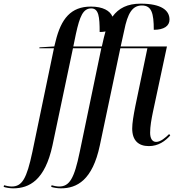

<svg xmlns="http://www.w3.org/2000/svg" viewBox="-161 -790 970 1050"><path d="M-89 240C0 240 85 195 126 5L238 -526H393L275 41C245 187 219 230 162 230C149 230 131 226 121 223L119 232C130 236 153 240 172 240C260 240 345 195 385 5L497 -526H645L579 -209C569 -158 562 -117 562 -87C562 -21 597 9 653 9C705 9 742 -18 770 -49L764 -57C744 -37 717 -14 693 -14C671 -14 660 -34 660 -64C660 -99 667 -137 675 -176L752 -536H499L518 -622C537 -718 563 -760 615 -760C668 -760 680 -718 680 -627C736 -627 766 -648 766 -683C766 -733 722 -770 608 -770C537 -770 488 -746 454 -699C441 -731 402 -754 336 -754C227 -754 173 -688 143 -564L136 -536L55 -531L54 -526H134L16 41C-15 187 -40 230 -97 230C-111 230 -129 226 -139 223L-141 232C-130 236 -107 240 -89 240ZM240 -536 254 -604C275 -700 293 -744 338 -744C379 -744 384 -698 384 -615C396 -615 407 -616 416 -618C413 -607 410 -596 407 -584L396 -536Z"/></svg>

Font: Noto Serif Display Condensed Medium
Style: Italic
Weight: 500
Width: 3
Italic angle: -12°
Designer: Monotype Design Team
Foundry: Monotype Imaging Inc.
Version: Version 2.009